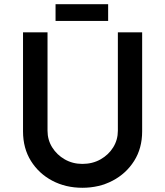

<svg xmlns="http://www.w3.org/2000/svg" viewBox="-20 -881 781 909"><path d="M205 -262Q205 -219 227 -183.5Q249 -148 286.5 -126.5Q324 -105 370 -105Q418 -105 456 -126.5Q494 -148 516 -183.5Q538 -219 538 -262V-728H653V-259Q653 -179 615 -119Q577 -59 513 -25.5Q449 8 370 8Q291 8 227.5 -25.5Q164 -59 126.5 -119Q89 -179 89 -259V-728H205ZM243 -861H492V-782H243Z"/></svg>

Font: Synthetic SemiBold
Style: Regular
Weight: 600
Designer: Santiago Orozco
Foundry: Typemade
Version: Version 2.000; ttfautohint (v1.8.4.7-5d5b)